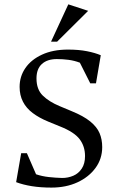

<svg xmlns="http://www.w3.org/2000/svg" viewBox="-20 -852 547 884"><path d="M216.9 11.7Q166.9 11.7 126.6 5.2Q86.3 -1.3 54.3 -13.3L77.5 -146.7H103.8L146 -49.6Q173.8 -40.2 205 -36.8Q236.1 -33.4 266.1 -32.6Q293.7 -32.6 317.6 -42.9Q341.6 -53.2 356.5 -75.9Q371.5 -98.5 371.5 -133.3Q371.5 -178.1 346.8 -210.9Q322.2 -243.7 257.3 -269.5L202.3 -292Q160 -309.4 130.5 -331.7Q101 -353.9 85.7 -383.8Q70.3 -413.7 70.3 -452Q70.3 -500 96.8 -538.6Q123.2 -577.2 173.3 -600.4Q223.4 -623.7 293 -623.7Q342.6 -623.7 380.5 -616.2Q418.3 -608.7 444 -597.7L421.9 -468.3H395.6L347.7 -563.4Q322.6 -573 295.6 -576.5Q268.5 -580 241.9 -580Q197.7 -580 172.9 -557.4Q148 -534.9 148 -490.9Q148 -440.2 177 -411.9Q206 -383.6 254 -363.6L309 -340.6Q364.2 -318.2 395.2 -293Q426.2 -267.8 438.4 -239Q450.6 -210.3 450.6 -174.9Q450.6 -120.9 419.8 -78.8Q389 -36.7 336.5 -12.5Q283.9 11.7 216.9 11.7ZM215 -660.1 294.5 -832 385.9 -802.1 242.9 -660.1Z"/></svg>

Font: Ancizar Serif Light
Style: Regular
Weight: 300
Designer: Cesar Puertas, Viviana Monsalve, Julian Moncada, Julian Prieto, Jose Castro, Felipe Aragon, Mariel Hernandez, Sara Alarc
Version: Version 8.100